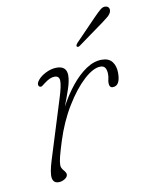

<svg xmlns="http://www.w3.org/2000/svg" viewBox="-79 -726 590 789"><g transform="rotate(-10 216.0 -331.0)"><path d="M92.5 -392.5Q88 -395 87.5 -401Q87 -407 91 -413.5Q101.5 -431 126.2 -444Q151 -457 174.5 -457Q216.5 -457 216.5 -417.5Q216.5 -394.5 205 -360.8Q193.5 -327 180.5 -293Q204.5 -338.5 234.5 -375.8Q264.5 -413 297.2 -435Q330 -457 363 -457Q392 -457 406 -439Q420 -421 420 -392Q420 -338 388.5 -338Q374 -338 374 -358.5Q374 -365.5 376.2 -374Q378.5 -382.5 378.5 -394Q378.5 -410 372.8 -420Q367 -430 352.5 -430Q323 -430 283.2 -393.8Q243.5 -357.5 205.5 -295.2Q167.5 -233 143 -155Q130.5 -115 125.2 -94Q120 -73 120 -60Q120 -48 130 -36.8Q140 -25.5 140 -18Q140 -7.5 127.8 0.2Q115.5 8 102 8Q80.5 8 76.5 -13Q72.5 -34 89 -87L166 -334Q180.5 -380 180.2 -401Q180 -422 159.5 -422Q141 -422 117 -403.5Q109.5 -397.5 103.8 -393.5Q98 -389.5 92.5 -392.5ZM365.5 -634Q383 -652 394.8 -661.8Q406.5 -671.5 418.5 -669Q427.5 -667 430.5 -659.8Q433.5 -652.5 430 -643.5Q426 -634 415.5 -625.2Q405 -616.5 392 -607L283.5 -528.5Q276 -523.5 272 -528Q269.5 -530.5 271.5 -534.5Q273.5 -538.5 276.5 -542Z"/></g></svg>

Font: Fraunces 9pt SuperSoft Thin
Style: Italic
Weight: 100
Italic angle: -16°
Version: Version 1.000;[0bf87f6ff]